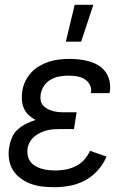

<svg xmlns="http://www.w3.org/2000/svg" viewBox="-20 -774 540 802"><path d="M207 8Q181 8 156 5Q131 2 108 -6.5Q85 -15 65.5 -29.5Q46 -44 33.5 -64.5Q21 -85 17.5 -110.5Q14 -136 19 -162Q22 -181 30.5 -200.5Q39 -220 55 -234Q71 -248 90 -257.5Q109 -267 129 -273Q113 -281 100 -293Q87 -305 80 -321Q73 -337 71.5 -355.5Q70 -374 73 -393Q76 -414 85.5 -434Q95 -454 110 -470.5Q125 -487 145 -498.5Q165 -510 185.5 -516.5Q206 -523 227.5 -525.5Q249 -528 270 -528Q292 -528 313 -525.5Q334 -523 354.5 -517Q375 -511 392.5 -500Q410 -489 421.5 -472.5Q433 -456 437.5 -435Q442 -414 439 -392L437 -385H359L360 -388Q363 -406 354.5 -421Q346 -436 331.5 -444.5Q317 -453 299.5 -455.5Q282 -458 264 -458Q246 -458 227.5 -454.5Q209 -451 192 -441.5Q175 -432 164 -415.5Q153 -399 150 -381Q148 -369 149.5 -357Q151 -345 158 -336Q165 -327 175 -321Q185 -315 196.5 -311.5Q208 -308 220 -306.5Q232 -305 244 -305H300L289 -235H233Q219 -235 204.5 -234Q190 -233 176 -229.5Q162 -226 148.5 -219.5Q135 -213 123.5 -203.5Q112 -194 104.5 -180.5Q97 -167 95 -153Q93 -138 96 -123.5Q99 -109 107.5 -98Q116 -87 128.5 -80Q141 -73 154.5 -69Q168 -65 183 -63.5Q198 -62 213 -62Q234 -62 255 -66Q276 -70 296.5 -80Q317 -90 332 -107Q347 -124 356 -144L425 -120Q412 -89 388.5 -62.5Q365 -36 334.5 -20Q304 -4 271.5 2Q239 8 207 8ZM255 -600 292 -754H370L319 -600Z"/></svg>

Font: Iosevka Term Curly
Style: Italic
Weight: 400
Italic angle: -9°
Designer: Belleve Invis
Foundry: Belleve Invis
Version: Version 32.3.0